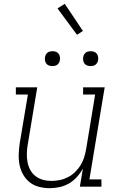

<svg xmlns="http://www.w3.org/2000/svg" viewBox="-20 -977 640 1005"><path d="M240 8Q212 8 184.5 1Q157 -6 136 -22.5Q115 -39 101.5 -62.5Q88 -86 82.5 -113Q77 -140 78 -168.5Q79 -197 83 -226L126 -482H63V-520H175L125 -219Q121 -196 120.5 -173Q120 -150 124 -128.5Q128 -107 138.5 -87.5Q149 -68 166 -55Q183 -42 204.5 -36Q226 -30 249 -30Q271 -30 293 -34.5Q315 -39 335.5 -49.5Q356 -60 373 -76.5Q390 -93 402 -112.5Q414 -132 420.5 -153.5Q427 -175 431 -197L478 -482H415V-520H528L448 -38H511V0H398L414 -95Q401 -71 382.5 -50.5Q364 -30 340.5 -16.5Q317 -3 291 2.5Q265 8 240 8ZM455 -631Q445 -631 436.5 -634Q428 -637 422.5 -644Q417 -651 415.5 -660.5Q414 -670 416 -680Q417 -686 420.5 -692Q424 -698 429.5 -702Q435 -706 441.5 -707.5Q448 -709 455 -709Q464 -709 472.5 -706Q481 -703 486.5 -696Q492 -689 493.5 -679.5Q495 -670 493 -660Q492 -654 488.5 -648Q485 -642 479.5 -638Q474 -634 467.5 -632.5Q461 -631 455 -631ZM255 -631Q245 -631 236.5 -634Q228 -637 222.5 -644Q217 -651 215.5 -660.5Q214 -670 216 -680Q217 -686 220.5 -692Q224 -698 229.5 -702Q235 -706 241.5 -707.5Q248 -709 255 -709Q264 -709 272.5 -706Q281 -703 286.5 -696Q292 -689 293.5 -679.5Q295 -670 293 -660Q292 -654 288.5 -648Q285 -642 279.5 -638Q274 -634 267.5 -632.5Q261 -631 255 -631ZM383 -795 281 -933 319 -957 414 -815Z"/></svg>

Font: Iosevka Etoile XLtObl
Style: Regular
Weight: 200
Italic angle: -9°
Designer: Belleve Invis
Foundry: Belleve Invis
Version: Version 15.5.2; ttfautohint (v1.8.4)